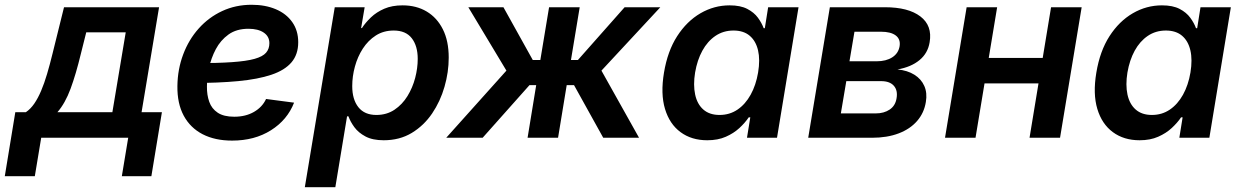

<svg xmlns="http://www.w3.org/2000/svg" viewBox="-73 -569 5124 793"><path d="M-53.2 158.7 -9.8 -105.5H33.7Q53.2 -118.7 68.6 -141.1Q84 -163.6 96.9 -194.1Q109.9 -224.6 121.3 -263.2Q132.8 -301.8 144 -347.7L191.4 -539.1H584L511.7 -105.5H595.7L552.2 158.7H430.2L456.5 0H97.2L70.8 158.7ZM164.1 -105.5H391.1L446.3 -435.5H283.2L261.2 -347.7Q240.7 -262.7 218.5 -202.6Q196.3 -142.6 164.1 -105.5Z M885.7 11.7Q814.9 11.7 763.9 -14.6Q712.9 -41 685.8 -91.3Q658.7 -141.6 659.7 -213.9Q660.6 -283.2 683.6 -344.2Q706.5 -405.3 747.8 -451.4Q789.1 -497.6 844.7 -523.4Q900.4 -549.3 966.3 -549.3Q1022.5 -549.3 1065.9 -531Q1109.4 -512.7 1134 -477.8Q1158.7 -442.9 1158.7 -394.5Q1158.7 -344.2 1130.9 -311.5Q1103 -278.8 1047.9 -260.3Q992.7 -241.7 910.4 -233.9Q828.1 -226.1 719.2 -226.1L733.4 -308.1Q825.2 -308.1 885 -312.3Q944.8 -316.4 978.5 -325.9Q1012.2 -335.4 1025.9 -351.3Q1039.6 -367.2 1039.6 -390.6Q1039.6 -418.5 1016.4 -434.3Q993.2 -450.2 953.1 -450.2Q903.8 -450.2 870.8 -426.5Q837.9 -402.8 818.4 -366Q798.8 -329.1 790.3 -287.8Q781.7 -246.6 781.7 -211.4Q781.2 -176.8 791.3 -148.4Q801.3 -120.1 826.2 -103.5Q851.1 -86.9 894.5 -86.9Q941.4 -86.9 975.8 -106.7Q1010.3 -126.5 1025.9 -160.2L1141.6 -145Q1113.8 -73.7 1046.1 -31Q978.5 11.7 885.7 11.7Z M1186 204.1 1309.6 -539.1H1433.1L1418.5 -453.1H1421.9Q1436.5 -475.6 1459.2 -497.3Q1481.9 -519 1514.2 -533Q1546.4 -546.9 1589.8 -546.9Q1646.5 -546.9 1689.2 -521.5Q1731.9 -496.1 1756.1 -448Q1780.3 -399.9 1780.3 -331.1Q1780.3 -271 1762.9 -210.7Q1745.6 -150.4 1711.7 -100.3Q1677.7 -50.3 1627.7 -20Q1577.6 10.3 1511.7 10.3Q1465.8 10.3 1436.5 -5.4Q1407.2 -21 1390.6 -43.7Q1374 -66.4 1366.2 -88.4H1360.4L1312 204.1ZM1481.4 -94.2Q1523.9 -94.2 1556.2 -115.7Q1588.4 -137.2 1609.9 -172.1Q1631.3 -207 1641.8 -247.3Q1652.3 -287.6 1652.3 -325.7Q1652.3 -379.4 1627.7 -411.1Q1603 -442.9 1553.2 -442.9Q1511.2 -442.9 1479.2 -422.4Q1447.3 -401.9 1425.5 -368.2Q1403.8 -334.5 1392.8 -293.9Q1381.8 -253.4 1381.8 -213.4Q1381.8 -158.2 1407.2 -126.2Q1432.6 -94.2 1481.4 -94.2Z M1770 0 2018.6 -277.3 1861.3 -539.1H2006.3L2127.4 -321.3H2158.7L2194.8 -539.1H2321.3L2285.2 -321.3H2314L2506.8 -539.1H2654.3L2411.1 -277.3L2566.4 0H2418.5L2297.9 -217.3H2267.6L2231.9 0H2106L2141.6 -217.3H2113.8L1920.4 0Z M2848.1 10.3Q2783.2 10.3 2737.8 -23.2Q2692.4 -56.6 2673.6 -119.1Q2654.8 -181.6 2669.4 -269Q2684.1 -357.9 2723.9 -419.7Q2763.7 -481.4 2820.1 -514.2Q2876.5 -546.9 2940.4 -546.9Q2985.4 -546.9 3013.4 -532.2Q3041.5 -517.6 3057.4 -495.8Q3073.2 -474.1 3081.1 -452.6H3085.9L3099.6 -539.1H3225.1L3136.2 0H3012.2L3025.9 -84.5H3019.5Q3004.4 -62 2981 -40.3Q2957.5 -18.6 2924.8 -4.2Q2892.1 10.3 2848.1 10.3ZM2898.9 -94.2Q2940.4 -94.2 2972.9 -116.2Q3005.4 -138.2 3027.3 -177.7Q3049.3 -217.3 3058.1 -269.5Q3066.9 -322.3 3057.9 -361.1Q3048.8 -399.9 3023.4 -421.4Q2998 -442.9 2956.5 -442.9Q2914.6 -442.9 2881.8 -420.7Q2849.1 -398.4 2827.9 -359.6Q2806.6 -320.8 2797.9 -269.5Q2789.6 -218.3 2798.1 -178.5Q2806.6 -138.7 2832 -116.5Q2857.4 -94.2 2898.9 -94.2Z M3265.1 0 3354.5 -539.1H3582Q3678.7 -539.1 3728.5 -501Q3778.3 -462.9 3766.6 -394.5Q3759.3 -349.1 3724.6 -320.6Q3689.9 -292 3633.8 -282.2Q3674.8 -278.3 3703.4 -260.5Q3731.9 -242.7 3744.6 -213.9Q3757.3 -185.1 3751 -147.9Q3743.7 -102.5 3714.8 -69.3Q3686 -36.1 3638.7 -18.1Q3591.3 0 3528.3 0ZM3399.9 -100.6H3543.9Q3578.1 -100.6 3601.6 -116.5Q3625 -132.3 3629.9 -162.6Q3635.7 -195.3 3618.9 -214.6Q3602.1 -233.9 3565.9 -233.9H3422.4ZM3435.5 -315.9H3547.9Q3586.9 -315.9 3612.3 -332.3Q3637.7 -348.6 3642.6 -378.4Q3647 -407.2 3626.5 -422.6Q3606 -438 3565.4 -438H3456.1Z M4267.1 -329.6 4249.5 -224.6H3959.5L3976.6 -329.6ZM4045.4 -539.1 3956.1 0H3830.1L3919.4 -539.1ZM4394.5 -539.1 4305.2 0H4179.2L4268.1 -539.1Z M4633.8 10.3Q4568.8 10.3 4523.4 -23.2Q4478 -56.6 4459.2 -119.1Q4440.4 -181.6 4455.1 -269Q4469.7 -357.9 4509.5 -419.7Q4549.3 -481.4 4605.7 -514.2Q4662.1 -546.9 4726.1 -546.9Q4771 -546.9 4799.1 -532.2Q4827.1 -517.6 4843 -495.8Q4858.9 -474.1 4866.7 -452.6H4871.6L4885.3 -539.1H5010.7L4921.9 0H4797.9L4811.5 -84.5H4805.2Q4790 -62 4766.6 -40.3Q4743.2 -18.6 4710.4 -4.2Q4677.7 10.3 4633.8 10.3ZM4684.6 -94.2Q4726.1 -94.2 4758.5 -116.2Q4791 -138.2 4813 -177.7Q4835 -217.3 4843.8 -269.5Q4852.5 -322.3 4843.5 -361.1Q4834.5 -399.9 4809.1 -421.4Q4783.7 -442.9 4742.2 -442.9Q4700.2 -442.9 4667.5 -420.7Q4634.8 -398.4 4613.5 -359.6Q4592.3 -320.8 4583.5 -269.5Q4575.2 -218.3 4583.7 -178.5Q4592.3 -138.7 4617.7 -116.5Q4643.1 -94.2 4684.6 -94.2Z"/></svg>

Font: Inter 18pt SemiBold
Style: Italic
Weight: 600
Italic angle: -9.3988°
Designer: Rasmus Andersson
Foundry: rsms
Version: Version 4.001;git-66647c0bb